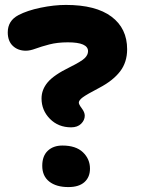

<svg xmlns="http://www.w3.org/2000/svg" viewBox="-20 -740 565 772"><path d="M266.1 -228Q214.4 -228 180.7 -262.2Q147 -296.4 147 -344.2Q147 -379.4 171.6 -408.9Q196.3 -438.5 261.2 -470.2Q306.6 -492.7 320.3 -505.9Q334 -519 334 -534.2Q334 -569.8 252.9 -569.8Q210.9 -569.8 178.2 -561.3Q145.5 -552.7 123 -544.4Q100.6 -536.1 84 -536.1Q52.2 -536.1 31.7 -555.4Q11.2 -574.7 11.2 -609.9Q11.2 -656.7 54.2 -679.2Q89.4 -697.8 143.3 -709Q197.3 -720.2 245.1 -720.2Q365.2 -720.2 428.2 -673.1Q491.2 -626 491.2 -542Q491.2 -489.7 462.9 -452.9Q434.6 -416 379.9 -387.2Q328.6 -360.4 312.7 -348.6Q296.9 -336.9 296.9 -327.1Q296.9 -320.3 308.8 -304.4Q320.8 -288.6 320.8 -274.9Q320.8 -256.8 306.2 -242.4Q291.5 -228 266.1 -228ZM254.9 12.2Q206.1 12.2 178 -10Q149.9 -32.2 149.9 -73.2Q149.9 -112.8 172.1 -133.8Q194.3 -154.8 231 -154.8Q285.2 -154.8 313.5 -127.7Q341.8 -100.6 341.8 -62Q341.8 -27.8 319.6 -7.8Q297.4 12.2 254.9 12.2Z"/></svg>

Font: Shantell Sans Irregular
Style: Bold
Weight: 700
Designer: Stephen Nixon, Anya Danilova, Shantell Martin
Foundry: Arrow Type
Version: Version 1.006;[9816181b4]